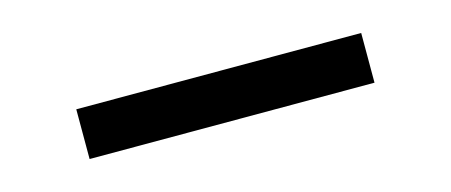

<svg xmlns="http://www.w3.org/2000/svg" viewBox="-24 -478 648 276"><g transform="rotate(-15 300.0 -340.0)"><path d="M88 -303V-377H512V-303Z"/></g></svg>

Font: Iosevka Fixed Extended
Style: Regular
Weight: 400
Width: 7
Monospace: yes
Designer: Belleve Invis
Foundry: Belleve Invis
Version: Version 24.1.1; ttfautohint (v1.8.4)